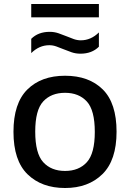

<svg xmlns="http://www.w3.org/2000/svg" viewBox="-20 -932 652 962"><path d="M306 10Q188.5 10 118 -58.8Q47.5 -127.5 47.5 -271.5Q47.5 -414.5 117 -483.5Q186.5 -552.5 306 -552.5Q425.5 -552.5 494.8 -484Q564 -415.5 564 -272Q564 -129 493.2 -59.5Q422.5 10 306 10ZM306 -75.5Q375 -75.5 415 -119.2Q455 -163 455 -271Q455 -380 415 -423.5Q375 -467 306 -467Q236.5 -467 196.5 -423.8Q156.5 -380.5 156.5 -272.5Q156.5 -163.5 196.5 -119.5Q236.5 -75.5 306 -75.5ZM383 -663Q359.5 -663 338.5 -670.2Q317.5 -677.5 298 -685.5Q280 -693 262.5 -699.2Q245 -705.5 227 -705.5Q176.5 -705.5 136.5 -666V-737.5Q171.5 -772.5 229 -772.5Q252.5 -772.5 273.5 -765.2Q294.5 -758 314 -750Q332 -742.5 349.5 -736.2Q367 -730 385 -730Q435.5 -730 475.5 -769.5V-698Q440.5 -663 383 -663ZM136.5 -845V-912H475.5V-845Z"/></svg>

Font: Encode Sans SmExp Md
Style: Regular
Weight: 500
Width: 6
Designer: Multiple Designers
Foundry: Impallari Type
Version: Version 3.002; ttfautohint (v1.8.3) -l 8 -r 50 -G 200 -x 14 